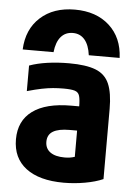

<svg xmlns="http://www.w3.org/2000/svg" viewBox="-55 -816 610 868"><g transform="rotate(5 250.0 -382.0)"><path d="M250 -774Q347 -774 406.5 -720Q466 -666 470 -574H330Q324 -620 303.5 -644Q283 -668 250 -668Q216 -668 195.5 -644Q175 -620 170 -574H30Q34 -666 93.5 -720Q153 -774 250 -774ZM267 10Q156 10 95.5 -36Q35 -82 35 -167Q35 -251 95.5 -295.5Q156 -340 271 -340H376V-230H273Q223 -230 198 -215Q173 -200 173 -168Q173 -137 196 -120.5Q219 -104 261 -104Q286 -104 305.5 -110.5Q325 -117 343 -131L307 -58V-336Q307 -371 302 -387.5Q297 -404 280.5 -409Q264 -414 230 -414Q205 -414 182 -412Q159 -410 131.5 -404.5Q104 -399 65 -388V-504Q101 -517 147 -523.5Q193 -530 245 -530Q322 -530 365.5 -513Q409 -496 427 -454.5Q445 -413 445 -340V-22Q411 -7 363 1.5Q315 10 267 10Z"/></g></svg>

Font: M PLUS Code Latin
Style: Bold
Weight: 700
Designer: Coji Morishita
Foundry: UNDERFOREST DESIGN
Version: Version 1.002; ttfautohint (v1.8.3)